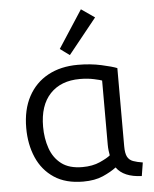

<svg xmlns="http://www.w3.org/2000/svg" viewBox="-55 -828 710 886"><g transform="rotate(-5 300.0 -385.5)"><path d="M295 11Q214 11 160.5 -24.5Q107 -60 80.5 -121Q54 -182 54 -258Q54 -343 86.5 -403.5Q119 -464 178 -496Q237 -528 316 -528Q375 -528 425 -517Q475 -506 497 -497V-135Q497 -102 505.5 -86Q514 -70 532 -63.5Q550 -57 576 -53L566 9Q482 6 449 -41Q424 -22 386.5 -5.5Q349 11 295 11ZM297 -56Q344 -56 378.5 -71.5Q413 -87 427 -99Q425 -110 423.5 -122.5Q422 -135 422 -149V-446Q415 -449 385.5 -455.5Q356 -462 320 -462Q232 -462 182 -409Q132 -356 132 -257Q132 -203 148 -157Q164 -111 200 -83.5Q236 -56 297 -56ZM284 -576 240 -608 353 -782 415 -739Z"/></g></svg>

Font: Ubuntu Sans
Style: Regular
Weight: 400
Designer: Dalton Maag Ltd
Foundry: Dalton Maag Ltd
Version: Version 1.006; ttfautohint (v1.8.4.7-5d5b)